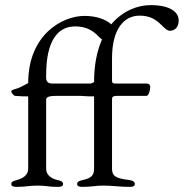

<svg xmlns="http://www.w3.org/2000/svg" viewBox="-20 -726 717 749"><path d="M24 -8C24 0 31 3 44 3C84 3 92 -2 127 -2C162 -2 166 3 206 3C219 3 226 0 226 -8C226 -18 217 -21 203 -24C182 -29 160 -42 160 -68V-335C160 -345 164 -352 200 -352H295C316 -350 334 -350 347 -350V-68C347 -41 335 -31 304 -24C290 -21 281 -18 281 -8C281 0 288 3 301 3C341 3 349 -2 384 -2C419 -2 446 3 486 3C499 3 506 0 506 -8C506 -18 497 -22 483 -24C429 -30 417 -41 417 -68V-339C417 -347 420 -352 436 -352H551C554 -352 558 -355 560 -360C564 -368 566 -380 566 -389C566 -395 560 -400 553 -400H428C422 -400 417 -402 417 -410V-498C417 -611 462 -665 525 -665C569 -665 592 -646 609 -629C622 -617 631 -606 643 -606C661 -606 677 -619 677 -646C677 -681 641 -706 567 -706C520 -706 460 -686 414 -631C395 -649 358 -664 310 -664C223 -664 90 -591 90 -402C70 -392 61 -384 31 -376C29 -375 24 -373 24 -370C24 -363 34 -353 38 -352C59 -350 77 -350 90 -350V-68C90 -41 67 -30 47 -24C33 -20 24 -18 24 -8ZM160 -433C160 -568 206 -623 273 -623C317 -623 342 -606 359 -589C366 -582 372 -576 378 -572C359 -529 347 -475 347 -406L335 -400H185C172 -400 160 -404 160 -422Z"/></svg>

Font: EB Garamond
Style: Regular
Weight: 400
Designer: Georg Duffner and Octavio Pardo
Foundry: Georg Duffner
Version: Version 1.000;PS 001.000;hotconv 1.0.88;makeotf.lib2.5.64775